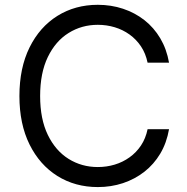

<svg xmlns="http://www.w3.org/2000/svg" viewBox="-20 -757 768 787"><path d="M380.9 9.8Q288.1 9.8 215.3 -35.6Q142.6 -81.1 101.1 -164.8Q59.6 -248.5 59.6 -363.3Q59.6 -478.5 101.1 -562.5Q142.6 -646.5 215.3 -691.9Q288.1 -737.3 380.9 -737.3Q435.5 -737.3 484.1 -721.2Q532.7 -705.1 571.8 -674.6Q610.8 -644 637 -599.9Q663.1 -555.7 672.9 -500H585Q577.1 -538.1 557.9 -566.9Q538.6 -595.7 511 -615.5Q483.4 -635.3 450.2 -645.3Q417 -655.3 380.9 -655.3Q314.9 -655.3 261.2 -621.8Q207.5 -588.4 176 -523.2Q144.5 -458 144.5 -363.3Q144.5 -269 176 -204.1Q207.5 -139.2 261.2 -105.7Q314.9 -72.3 380.9 -72.3Q417 -72.3 450.2 -82.3Q483.4 -92.3 511 -112.1Q538.6 -131.8 557.9 -160.6Q577.1 -189.5 585 -227.5H672.9Q663.1 -171.4 637 -127.4Q610.8 -83.5 571.8 -53Q532.7 -22.5 484.1 -6.3Q435.5 9.8 380.9 9.8Z"/></svg>

Font: Inter
Style: Regular
Weight: 400
Designer: Rasmus Andersson
Foundry: rsms
Version: Version 4.000;git-8c9346024